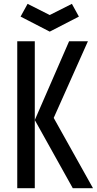

<svg xmlns="http://www.w3.org/2000/svg" viewBox="-20 -996 512 1016"><path d="M365.2 0 164.1 -360.8 345.7 -777.8H445.3L264.2 -372.1L472.2 0ZM71.3 0V-777.8H164.1V0ZM243.2 -828.6 88.9 -908.2 126 -975.6 243.2 -916.5 360.4 -975.6 397.5 -908.2Z"/></svg>

Font: Voltaire
Style: Regular
Weight: 400
Designer: Yvonne Schüttler, Eben Sorkin, Emma Marichal
Foundry: Sorkin Type Co.
Version: Version 1.010; ttfautohint (v1.8.4.7-5d5b)